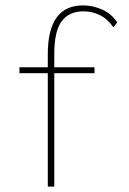

<svg xmlns="http://www.w3.org/2000/svg" viewBox="-20 -691 478 711"><path d="M157 0V-420H52V-442H157V-490Q157 -671 287 -671Q324 -671 358.5 -655.5Q393 -640 414 -608L400 -590Q377 -622 349 -635.5Q321 -649 289 -649Q236 -649 208.5 -612.5Q181 -576 181 -490V-442H330V-420H181V0Z"/></svg>

Font: Inconsolata SemiCondensed ExtraLight
Style: Regular
Weight: 200
Width: 4
Monospace: yes
Designer: Raph Levien, Cyreal, Brenton Simpson
Foundry: Raph Levien, Cyreal, Google
Version: Version 3.100; ttfautohint (v1.8.4.7-5d5b)